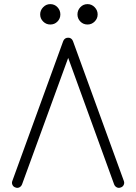

<svg xmlns="http://www.w3.org/2000/svg" viewBox="-20 -900 660 932"><path d="M55 10Q45 7 40.5 -2.5Q36 -12 40 -22L287 -701Q294 -717 311 -717Q327 -717 334 -701L581 -22Q585 -12 580.5 -2.5Q576 7 566 10Q556 14 547 9.5Q538 5 534 -5L311 -619L87 -5Q83 5 74 9.5Q65 14 55 10ZM224 -781Q204 -781 189.5 -795.5Q175 -810 175 -830Q175 -850 189.5 -865Q204 -880 224 -880Q245 -880 259 -865Q273 -850 273 -830Q273 -810 259 -795.5Q245 -781 224 -781ZM405 -781Q384 -781 370 -795.5Q356 -810 356 -830Q356 -850 370 -865Q384 -880 405 -880Q425 -880 439.5 -865Q454 -850 454 -830Q454 -810 439.5 -795.5Q425 -781 405 -781Z"/></svg>

Font: Zen Kurenaido
Style: ARC
Weight: 400
Designer: Yoshimichi Ohira
Foundry: Positype
Version: Version 1.001